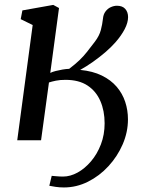

<svg xmlns="http://www.w3.org/2000/svg" viewBox="-20 -586 627 802"><path d="M52 0 116.5 -481.5 66.5 -506 73.5 -542.5 202.5 -565.5 226.5 -552.5 190 -281.5Q199 -286 212.8 -289.5Q226.5 -293 241.2 -295.5Q256 -298 269 -298.5Q294.5 -318 311.5 -334.2Q328.5 -350.5 343 -368.8Q357.5 -387 376 -411.5Q395 -436.5 401.2 -460.5Q407.5 -484.5 410 -507.5Q411.5 -526 420.8 -538.2Q430 -550.5 443 -556.2Q456 -562 468.5 -562Q491.5 -562 503.2 -548.8Q515 -535.5 515 -514.5Q515 -491.5 500.8 -464.2Q486.5 -437 462.5 -409.5Q443.5 -388 419.2 -367.2Q395 -346.5 368.5 -327.8Q342 -309 315 -294Q367.5 -289 405.2 -270.5Q443 -252 467.2 -223.8Q491.5 -195.5 503 -160.5Q514.5 -125.5 514.5 -87.5Q514.5 -34 492.5 16.8Q470.5 67.5 433 108.2Q395.5 149 347.5 173Q299.5 197 247 197Q229 197 212 194.5Q195 192 186 190L196 148.5Q203.5 149 215.8 150.2Q228 151.5 243.5 151.5Q273.5 151.5 304 134.8Q334.5 118 360.2 87.8Q386 57.5 401.5 17Q417 -23.5 417 -71Q417 -123 399.2 -164Q381.5 -205 345.5 -228.8Q309.5 -252.5 253.5 -252.5Q230.5 -252.5 213.5 -249Q196.5 -245.5 184.5 -241.5L151.5 0Z"/></svg>

Font: Merriweather 24pt
Style: Italic
Weight: 400
Italic angle: -7.8°
Designer: Eben Sorkin
Foundry: Eben Sorkin
Version: Version 2.101